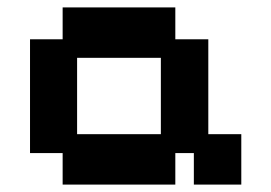

<svg xmlns="http://www.w3.org/2000/svg" viewBox="-20 -487 732 518"><path d="M149 11V-74H61V-381H149V-467H453V-381H542V-125H631V11H503V-74H453V11ZM188 -125H414V-331H188Z"/></svg>

Font: Pixelify Sans
Style: Bold
Weight: 700
Designer: Stefie Justprince
Foundry: Typecalism Foundryline
Version: Version 1.000